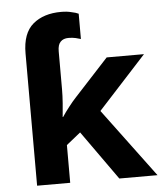

<svg xmlns="http://www.w3.org/2000/svg" viewBox="-54 -814 728 861"><g transform="rotate(-5 310.0 -383.5)"><path d="M252.9 -767.1Q280.3 -767.1 299.8 -761.7Q319.8 -757.8 331.1 -752V-638.2Q324.2 -640.6 308.1 -644.5Q293.9 -647.9 275.9 -647.9Q252.9 -647.9 240.2 -634.8Q227.1 -622.1 227.1 -591.8V-419.9Q227.1 -392.6 224.6 -358.4Q223.1 -335.4 219.2 -296.9H221.2Q235.4 -318.4 252 -339.4Q270 -362.8 286.1 -379.9L439 -545.9H606.9L390.1 -309.1L620.1 0H448.2L291 -221.2L227.1 -169.9V0H78.1V-595.2Q78.1 -686.5 126.5 -727.1Q174.3 -767.1 252.9 -767.1Z"/></g></svg>

Font: Droid Sans Thai
Style: Bold
Weight: 700
Designer: Steve Matteson
Foundry: Ascender Corporation
Version: Version 1.00